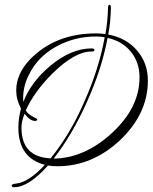

<svg xmlns="http://www.w3.org/2000/svg" viewBox="-20 -676 641 805"><path d="M39 109Q29 109 29 102Q29 98 37 95Q42 95 48 93.5Q54 92 63 91Q112 76 168 15Q57 -14 57 -141Q57 -180 68 -221Q48 -258 48 -297Q48 -366 106 -427Q212 -536 383 -536Q403 -536 422 -533Q427 -562 429.5 -587Q432 -612 433 -644Q433 -656 439 -656Q445 -656 445 -642Q444 -610 442 -588.5Q440 -567 434 -531Q508 -518 554 -465Q600 -412 600 -338Q600 -198 481 -86Q365 21 221 21Q201 21 181 18Q100 109 39 109ZM192 -12Q232 -61 268 -121Q304 -181 335 -253Q395 -388 419 -520Q401 -523 383 -523Q337 -523 296 -512.5Q255 -502 218 -482Q137 -438 100 -360Q77 -314 77 -264Q77 -254 78 -249Q111 -334 192 -401Q279 -473 364 -473Q376 -473 376 -466Q376 -460 363 -460Q294 -460 201 -369Q161 -329 133 -290Q105 -251 88 -213Q96 -198 118 -187Q136 -178 136 -176Q136 -169 127 -169Q106 -169 83 -199Q70 -167 70 -141Q70 -18 192 -12ZM205 -11Q270 -12 330.5 -38.5Q391 -65 448 -117Q565 -224 565 -352Q565 -414 529 -459Q492 -504 431 -517Q407 -388 346 -252Q315 -182 279.5 -121.5Q244 -61 205 -11Z"/></svg>

Font: Ruthie
Style: Regular
Weight: 400
Designer: Robert E. Leuschke
Foundry: Robert E. Leuschke
Version: Version 1.012